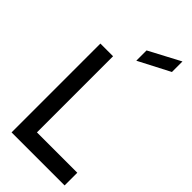

<svg xmlns="http://www.w3.org/2000/svg" viewBox="-295 -1012 1070 1070"><g transform="rotate(45 240.0 -477.5)"><path d="M445 -954V-871L260 -775V-856ZM469 -1H51V-701H151V-101H469Z"/></g></svg>

Font: Railway
Style: Regular
Weight: 400
Version: 1.000